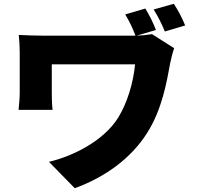

<svg xmlns="http://www.w3.org/2000/svg" viewBox="-20 -892 1040 1012"><path d="M896 -872 790 -842C814 -803 832 -767 849 -726L956 -758C941 -794 920 -837 896 -872ZM898 -638 781 -712C757 -708 730 -705 700 -704L802 -734C788 -770 769 -810 746 -847L640 -816C664 -776 679 -744 694 -704H668C589 -704 254 -704 210 -704C162 -704 113 -706 79 -708C82 -679 84 -644 84 -615C84 -566 84 -450 84 -405C84 -374 81 -347 78 -313H257C253 -348 253 -390 253 -405C253 -450 253 -521 253 -553C324 -553 625 -553 692 -553C682 -451 650 -349 603 -272C526 -149 365 -69 238 -39L374 100C534 42 670 -57 754 -189C835 -315 859 -462 877 -559C880 -575 891 -620 898 -638Z"/></svg>

Font: Noto Sans HK Black
Style: Regular
Weight: 900
Designer: Ryoko NISHIZUKA 西塚涼子 (kana, bopomofo & ideographs); Paul D. Hunt (Latin, Greek & Cyrillic); Sandoll Communications 산돌커뮤니
Foundry: Adobe
Version: Version 2.004;hotconv 1.0.118;makeotfexe 2.5.65603